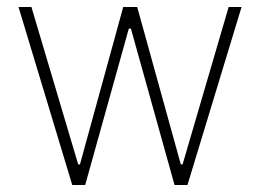

<svg xmlns="http://www.w3.org/2000/svg" viewBox="-20 -530 744 550"><path d="M187 0 33 -510H70L204 -59H209L333 -510H373L498 -59H503L635 -510H672L517 0H480L355 -448H349L224 0Z"/></svg>

Font: Saira Semi Condensed Thin
Style: Regular
Weight: 100
Width: 4
Designer: Hector Gatti with collaboration of the Omnibus-Type team
Foundry: Omnibus-Type
Version: Version 1.001; ttfautohint (v1.8)